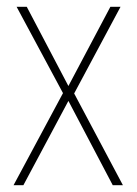

<svg xmlns="http://www.w3.org/2000/svg" viewBox="-20 -547 404 567"><path d="M166 -272 20 0H49L182 -249L313 0H343L199 -271L336 -527H306L182 -293L59 -527H29Z"/></svg>

Font: Noto Sans Lao Condensed Thin
Style: Regular
Weight: 100
Width: 3
Designer: Monotype Design Team
Foundry: Monotype Imaging Inc.
Version: Version 2.003